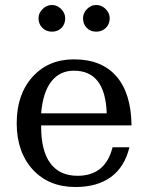

<svg xmlns="http://www.w3.org/2000/svg" viewBox="-20 -737 594 770"><path d="M507.5 -234H145V-229.5Q145 -131.5 182.2 -81.8Q219.5 -32 291 -32Q346.5 -32 381.8 -60.5Q417 -89 431.5 -146.5H499Q480 -67.5 425 -27.2Q370 13 282.5 13Q175.5 13 111.2 -57.2Q47 -127.5 47 -243Q47 -358.5 110.5 -428.8Q174 -499 276.5 -499Q387.5 -499 446.8 -431Q506 -363 507.5 -234ZM408 -282.5Q405 -368.5 372.2 -411Q339.5 -453.5 276.5 -453.5Q219.5 -453.5 185.8 -410.2Q152 -367 145 -282.5ZM188.5 -717Q209 -717 225.2 -700.8Q241.5 -684.5 241.5 -664Q241.5 -640.5 226.8 -625.2Q212 -610 188.5 -610Q165.5 -610 150 -625.2Q134.5 -640.5 134.5 -664Q134.5 -684.5 150.8 -700.8Q167 -717 188.5 -717ZM365.5 -717Q387.5 -717 403.8 -700.8Q420 -684.5 420 -664Q420 -640.5 404.5 -625.2Q389 -610 365.5 -610Q342.5 -610 327.8 -625.2Q313 -640.5 313 -664Q313 -684.5 329 -700.8Q345 -717 365.5 -717Z"/></svg>

Font: MM Phetkon
Style: Regular
Weight: 400
Designer: Khon Soe Zaw Thu
Version: Version 1.00 July 15, 2016, initial release